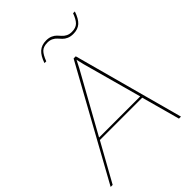

<svg xmlns="http://www.w3.org/2000/svg" viewBox="-260 -963 1083 1083"><g transform="rotate(-45 281.0 -421.5)"><path d="M-22.9 0 341.8 -660.2H358.9L538.1 0H522L459 -230H121.1L-6.8 0ZM127.9 -243.2H456.1L358.9 -597.2L348.1 -643.1L325.2 -598.1ZM207 -757.8Q221.7 -801.3 244.6 -821.5Q267.6 -841.8 304.2 -841.8Q325.7 -841.8 341.3 -834.7Q356.9 -827.6 366.5 -817.6Q376 -807.6 385 -797.4Q394 -787.1 408 -780Q421.9 -772.9 440.9 -772.9Q473.1 -772.9 490 -789.6Q506.8 -806.2 520 -842.8H534.2Q519.5 -798.8 497.6 -778.8Q475.6 -758.8 439 -758.8Q417 -758.8 401.1 -765.9Q385.3 -772.9 375.5 -783.2Q365.7 -793.5 356.7 -803.7Q347.7 -814 333.7 -821Q319.8 -828.1 300.8 -828.1Q268.1 -828.1 251.7 -811.8Q235.4 -795.4 221.2 -757.8Z"/></g></svg>

Font: Human Sans Thin
Style: Italic
Weight: 100
Italic angle: -8°
Designer: Tim Radville
Foundry: Continuum
Version: Version 1.000;FEAKit 1.0